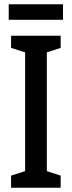

<svg xmlns="http://www.w3.org/2000/svg" viewBox="-20 -882 338 902"><path d="M276 -862H21V-789H276ZM265 0V-57L200 -78V-636L265 -657V-714H32V-657L98 -636V-78L32 -57V0Z"/></svg>

Font: Noto Sans Bengali ExtraCondensed Medium
Style: Regular
Weight: 500
Width: 2
Designer: Joana Ranito - Universal Thirst; Jelle Bosma - Monotype Design Team
Foundry: Universal Thirst ehf.
Version: Version 3.000